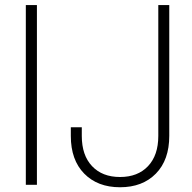

<svg xmlns="http://www.w3.org/2000/svg" viewBox="-20 -748 779 777"><path d="M129.4 -727.5V0H84.5V-727.5ZM465.8 9.8Q375 9.8 320.8 -45.4Q266.6 -100.6 266.6 -197.8V-232.9H311V-197.8Q311 -119.6 352.5 -75.7Q394 -31.7 465.8 -31.7Q537.6 -31.7 579.1 -75.7Q620.6 -119.6 620.6 -197.8V-727.5H665V-198.2Q665 -100.6 610.8 -45.4Q556.6 9.8 465.8 9.8Z"/></svg>

Font: Inter 28pt ExtraLight
Style: Regular
Weight: 250
Designer: Rasmus Andersson
Foundry: rsms
Version: Version 4.001;git-66647c0bb